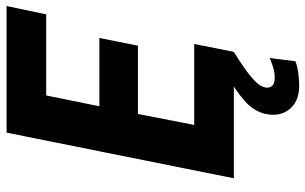

<svg xmlns="http://www.w3.org/2000/svg" viewBox="-200 -560 967 608"><g transform="rotate(-90 284.0 -256.5)"><path d="M22.9 0 167.5 -719.7H568.4L542 -594.2H285.2L251 -425.8H467.3L442.9 -303.7H226.6L191.9 -125.5H448.2L423.3 0ZM317.4 207Q267.1 207 242.2 176.8Q217.3 146.5 226.6 100.6Q234.9 63 268.6 33.7Q302.2 4.4 354.5 -25.4L423.3 0Q398.4 15.1 373.8 32.2Q349.1 49.3 331.5 66.2Q314 83 310.5 99.6Q308.1 112.8 315.4 121.1Q322.8 129.4 341.8 129.4Q359.4 129.4 377.2 123.5Q395 117.7 403.8 113.3L393.6 194.8Q378.4 201.2 355 204.1Q331.5 207 317.4 207Z"/></g></svg>

Font: Reddit Sans
Style: Bold Italic
Weight: 700
Italic angle: -11.25°
Designer: Stephen Hutchings
Version: Version 1.013